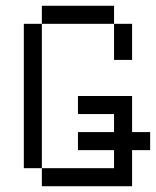

<svg xmlns="http://www.w3.org/2000/svg" viewBox="-20 -645 540 665"><path d="M375 -562.5H125V-625H375ZM62.5 -562.5H125V-62.5H62.5ZM125 -62.5H375V-125H250V-187.5H375V-250H250V-312.5H437.5V-187.5H500V-125H437.5V0H125ZM375 -562.5H437.5V-437.5H375Z"/></svg>

Font: ChillBitmapSE 16px
Style: Regular
Weight: 400
Designer: Designed by Warren2060
Foundry: ChillType
Version: Version 1.000